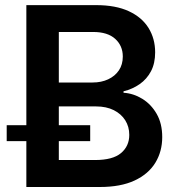

<svg xmlns="http://www.w3.org/2000/svg" viewBox="-20 -748 711 768"><path d="M85.4 0V-727.5H364.7Q442.9 -727.5 495.4 -703.1Q547.9 -678.7 574.2 -636Q600.6 -593.3 600.6 -538.6Q600.6 -494.6 584 -463.1Q567.4 -431.6 538.8 -411.6Q510.3 -391.6 474.1 -382.8V-377Q513.7 -374.5 549.1 -352.8Q584.5 -331.1 606.7 -292.5Q628.9 -253.9 628.9 -199.7Q628.9 -142.1 601.3 -96.9Q573.7 -51.8 518.3 -25.9Q462.9 0 379.4 0ZM215.3 -107.9H360.4Q431.2 -107.9 464.1 -135.7Q497.1 -163.6 497.1 -208.5Q497.1 -241.2 481 -266.8Q464.8 -292.5 435.1 -307.4Q405.3 -322.3 364.3 -322.3H215.3ZM215.3 -418H350.6Q385.3 -418 412.6 -430.7Q439.9 -443.4 455.6 -466.6Q471.2 -489.7 471.2 -522Q471.2 -564.9 440.9 -592.5Q410.6 -620.1 352.5 -620.1H215.3ZM6.8 -183.6V-247.1H340.8V-183.6Z"/></svg>

Font: Inter 18pt SemiBold
Style: Regular
Weight: 600
Designer: Rasmus Andersson
Foundry: rsms
Version: Version 4.001;git-66647c0bb